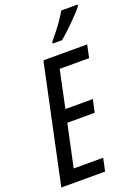

<svg xmlns="http://www.w3.org/2000/svg" viewBox="-174 -1018 791 1091"><g transform="rotate(-20 221.5 -472.5)"><path d="M-0.5 0 150.9 -713.9H415.5L399.4 -636.7H221.2L173.8 -411.1H339.8L322.8 -334H157.2L102.5 -77.6H280.8L264.2 0ZM232.9 -785.2 233.9 -794.9Q255.9 -820.8 276.1 -846.9Q296.4 -873 313.5 -898.2Q330.6 -923.3 343.3 -945.3H442.4L441.4 -937Q431.2 -922.9 411.6 -901.9Q392.1 -880.9 369.1 -858.4Q346.2 -835.9 325 -816.2Q303.7 -796.4 289.1 -785.2Z"/></g></svg>

Font: Open Sans Condensed Medium
Style: Italic
Weight: 500
Width: 3
Italic angle: -12°
Designer: Monotype Design Team
Foundry: Monotype Imaging Inc.
Version: Version 3.000